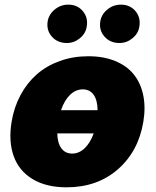

<svg xmlns="http://www.w3.org/2000/svg" viewBox="-20 -794 668 824"><path d="M265.6 9.9Q178.3 9.9 119.9 -25.4Q61.4 -60.7 38.7 -124.1Q16 -187.5 29.8 -271.3Q40.1 -333.8 68 -385.8Q95.9 -437.9 137.8 -474.8Q179.7 -511.7 236.5 -532.1Q293.3 -552.6 359.4 -552.6Q424.7 -552.6 474.4 -532.1Q524.1 -511.7 554 -474.8Q583.8 -437.9 594.6 -385.8Q605.5 -333.8 595.2 -271.3Q573.9 -143.8 485.4 -66.9Q397 9.9 265.6 9.9ZM267 -609.4Q226.6 -609.4 202.4 -637.1Q178.3 -664.8 184.7 -703.1Q190 -733 215.4 -753.6Q240.8 -774.1 272.7 -774.1Q312.1 -774.1 335.4 -746.4Q358.7 -718.8 352.3 -680.4Q348 -650.6 323 -630Q297.9 -609.4 267 -609.4ZM492.9 -609.4Q452.4 -609.4 428.3 -637.1Q404.1 -664.8 410.5 -703.1Q415.8 -733 441.2 -753.6Q466.6 -774.1 498.6 -774.1Q538 -774.1 561.3 -746.4Q584.5 -718.8 578.1 -680.4Q573.9 -650.6 548.8 -630Q523.8 -609.4 492.9 -609.4ZM241.8 -321H398.8Q398.4 -363.6 381.9 -387.1Q365.4 -410.5 335.2 -410.5Q305 -410.5 280.7 -387.1Q256.4 -363.6 241.8 -321ZM289.8 -134.9Q319.2 -134.9 343.2 -157.7Q367.2 -180.4 382.1 -221.6H225.9Q226.6 -180.4 243.3 -157.7Q259.9 -134.9 289.8 -134.9Z"/></svg>

Font: Karasuma Gothic
Style: Italic
Weight: 900
Italic angle: -9.39999°
Designer: Rasmus Andersson / Ryoko Nishizuka
Foundry: Genbu
Version: Version 1.00